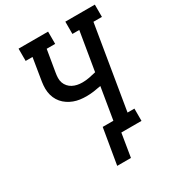

<svg xmlns="http://www.w3.org/2000/svg" viewBox="-209 -857 1037 1138"><g transform="rotate(-30 309.0 -288.0)"><path d="M255 159 296 -84H369L405 -301Q380 -296 355 -292.5Q330 -289 305 -289Q282 -289 260.5 -292Q239 -295 219 -302.5Q199 -310 181 -322Q163 -334 149.5 -350Q136 -366 127.5 -385.5Q119 -405 116 -427Q113 -449 115 -471.5Q117 -494 121 -516L143 -651H96V-735H298V-651H240L215 -502Q212 -485 211.5 -467.5Q211 -450 216.5 -434.5Q222 -419 233 -406.5Q244 -394 258.5 -386.5Q273 -379 289.5 -375.5Q306 -372 324 -372Q348 -372 372 -376.5Q396 -381 419 -387L463 -651H416V-735H618V-651H560L466 -84H513V0H375L349 159Z"/></g></svg>

Font: Iosevka Etoile Medium Oblique
Style: Regular
Weight: 500
Italic angle: -9°
Designer: Belleve Invis
Foundry: Belleve Invis
Version: Version 15.5.2; ttfautohint (v1.8.4)